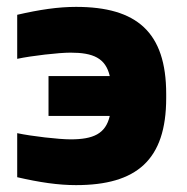

<svg xmlns="http://www.w3.org/2000/svg" viewBox="-20 -529 543 558"><path d="M463 -244V-256C463 -436 377 -509 201 -509C149 -509 95 -501 30 -486V-358C72 -367 151 -376 185 -376C251 -376 287 -360 299 -308H121V-192H299C287 -140 251 -124 185 -124C151 -124 72 -133 30 -142V-14C95 1 149 9 201 9C377 9 463 -64 463 -244Z"/></svg>

Font: LT Wave Text Black
Style: Regular
Weight: 900
Designer: Daniel Lyons
Version: Version 2.5 (Glyphs App)